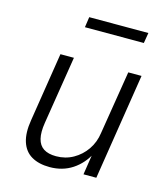

<svg xmlns="http://www.w3.org/2000/svg" viewBox="-105 -763 744 853"><g transform="rotate(15 267.5 -336.5)"><path d="M202 8Q152 8 118.5 -11.5Q85 -31 72 -71.5Q59 -112 69 -172L119 -489H181L131 -176Q124 -132 131 -103Q138 -74 159.5 -60Q181 -46 217 -46Q260 -46 295.5 -66Q331 -86 354.5 -120Q378 -154 384 -198L431 -489H492L415 0H356L372 -104H378Q351 -51 306 -21.5Q261 8 202 8ZM193 -633 200 -681H472L464 -633Z"/></g></svg>

Font: Nunito Sans 10pt SemiCondensed Light
Style: Italic
Weight: 300
Width: 4
Italic angle: -9°
Designer: Vernon Adams
Foundry: Vernon Adams
Version: Version 3.101;gftools[0.9.27]